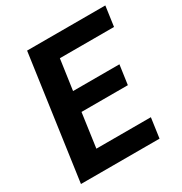

<svg xmlns="http://www.w3.org/2000/svg" viewBox="-167 -834 908 958"><g transform="rotate(-30 287.5 -355.5)"><path d="M178.7 -114.3H492.7L476.6 0H23.9L124 -710.9H574.7L558.6 -596.2H246.6L221.7 -421.4H488.8L473.1 -310.1H206.1Z"/></g></svg>

Font: Robert Sans ExtraBold
Style: Italic
Weight: 800
Italic angle: -8°
Designer: Christian Robertson (extended by Adam Twardoch)
Foundry: Google
Version: Version 12.135;April 2, 2019;FontCreator 11.5.0.2425 64-bit;